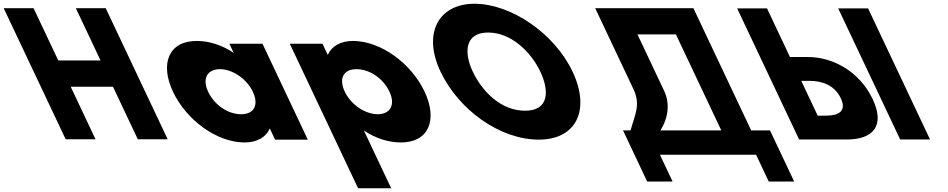

<svg xmlns="http://www.w3.org/2000/svg" viewBox="-277 -747 5070 1027"><path d="M101.1 -283.2H327.2L460.2 -1.9H620L288.5 -703.1H128.7L260.9 -423.5H34.8L-97.4 -703.1H-257.2L74.3 -1.9H234.1Z M648.5 -256C719.4 -106 881.6 15 1031.6 15C1101.6 15 1146.9 -16 1165.1 -58H1167.1L1194.5 0H1369.5L1127 -513H950L973.1 -464C911.8 -505 843.9 -528 774.9 -528C624.9 -528 577.6 -406 648.5 -256ZM836.5 -256C802.9 -327 832.3 -377 899.3 -377C965.3 -377 1041.9 -327 1075.5 -256C1108.6 -186 1082.2 -136 1013.2 -136C941.2 -136 869.6 -186 836.5 -256Z M1994 -257C1923.1 -407 1760.9 -528 1610.9 -528C1540.9 -528 1495.5 -497 1477.4 -455H1475.4L1448 -513H1273L1638.4 260H1815.4L1669.3 -49C1730.7 -8 1798.6 15 1867.6 15C2017.6 15 2064.9 -107 1994 -257ZM1806 -257C1839.6 -186 1810.2 -136 1743.2 -136C1677.2 -136 1600.6 -186 1567 -257C1533.9 -327 1560.3 -377 1629.3 -377C1701.3 -377 1772.9 -327 1806 -257Z M2079.3 -363.9C2176.1 -159.1 2397.5 -0.1 2604.9 -0.1C2806.3 -0.1 2882.5 -159.1 2785.6 -363.9C2688.8 -568.8 2456 -726.9 2261.3 -726.9C2068.4 -726.9 1982.4 -568.8 2079.3 -363.9ZM2251.8 -363.9C2202.4 -468.5 2210.8 -573 2334 -573C2458.1 -573 2563.7 -468.5 2613.1 -363.9C2662.5 -259.4 2659.2 -154.8 2531.7 -154.8C2400.8 -154.8 2301.3 -259.4 2251.8 -363.9Z M3273.4 -265.4 3132.8 -562.9H3338.5L3581.2 -49.5H3255.6C3299.2 -119.2 3307.7 -196.6 3273.4 -265.4ZM3841.7 -49.5H3741L3432 -703.2H2906.7L3113.6 -265.4C3149.6 -183.8 3119 -133.7 3095.8 -49.5H3055.5L3184.8 224.2H3320.8L3252.9 80.5H3767.2L3835.1 224.2H3971.1Z M4366.3 -702.1H4206.5L4538 -0.9H4697.8ZM3997.4 -0.9 3665.9 -702.1H3825.7L3948.6 -442H4044.7C4181.5 -442 4322.6 -361.3 4390.9 -216.8C4459.6 -71.4 4390.1 -0.9 4253.2 -0.9ZM4008.9 -314.5 4096.9 -128.4H4142C4204.9 -128.4 4254.3 -149.6 4220.2 -221.9C4186.4 -293.3 4116.9 -314.5 4054 -314.5Z"/></svg>

Font: Hussar
Style: BdOpOblFive
Weight: 700
Foundry: Cannot Into Space Fonts
Version: Version 2.00